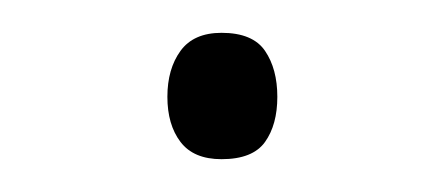

<svg xmlns="http://www.w3.org/2000/svg" viewBox="-20 -381 270 117"><path d="M82 -322Q82 -339 90 -350Q98 -361 115 -361Q134 -361 141.5 -350Q149 -339 149 -322Q149 -305 141.5 -294.5Q134 -284 115 -284Q98 -284 90 -294.5Q82 -305 82 -322Z"/></svg>

Font: Noto Sans Gujarati ExtraLight
Style: Regular
Weight: 200
Designer: Jelle Bosma - Monotype Design Team, Universal Thirst
Foundry: Monotype Imaging Inc.
Version: Version 2.106; ttfautohint (v1.8.4.7-5d5b)